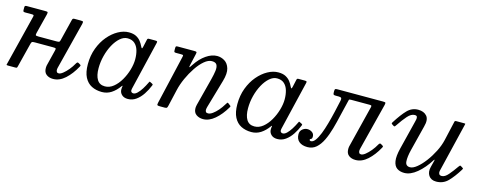

<svg xmlns="http://www.w3.org/2000/svg" viewBox="-27 -1060 4030 1600"><g transform="rotate(15 1988.5 -260.0)"><path d="M548 -495 445 -89Q444 -85 443.5 -80Q443 -75 443 -71Q443 -63 447.5 -55Q452 -47 464.5 -47Q479.5 -47 500.8 -63.8Q522 -80.5 544 -107Q566 -133.5 582.5 -163.5Q586.5 -170.5 591.2 -174.2Q596 -178 604 -173L615.5 -166Q622 -162.5 623.8 -159.2Q625.5 -156 620.5 -147Q583 -78 534.5 -34Q486 10 431 10Q396 10 373 -7.8Q350 -25.5 350 -63Q350 -67 350.5 -73.8Q351 -80.5 352 -85L386.5 -224Q390.5 -239 386.2 -242Q382 -245 363 -245H210Q192 -245 185.2 -242.8Q178.5 -240.5 174.5 -226L121.5 -15.5Q119 -5.5 116.2 -3Q113.5 -0.5 100.5 -0.5H40.5Q26 -0.5 27.2 -5.2Q28.5 -10 31 -20.5L137.5 -448Q140 -459 137 -462Q134 -465 121.5 -465H65.5Q53 -465 49.2 -468.2Q45.5 -471.5 45.5 -484V-504Q45.5 -514.5 49.8 -517.2Q54 -520 63.5 -520H221.5Q241 -520 244 -516Q247 -512 243 -495L200.5 -327Q196 -309.5 199 -304.8Q202 -300 225 -300H380Q396 -300 401.2 -302.8Q406.5 -305.5 409.5 -318L455.5 -504Q457 -511 460.5 -515.5Q464 -520 473.5 -520H526.5Q546 -520 549 -516Q552 -512 548 -495Z M1244.5 -152Q1227.5 -109.5 1203 -72.5Q1178.5 -35.5 1146.8 -12.8Q1115 10 1075.5 10Q1042 10 1023 -8.5Q1004 -27 1004 -53Q1004 -64 1004.8 -69.8Q1005.5 -75.5 1006.5 -79.5Q1007.5 -85 1005.5 -85Q1003.5 -85 999.5 -79.5Q968.5 -36.5 932 -13.2Q895.5 10 851.5 10Q802 10 763.2 -9.5Q724.5 -29 702.2 -72Q680 -115 680 -185Q680 -260 703.8 -323Q727.5 -386 766.5 -432Q805.5 -478 851.8 -503.5Q898 -529 943 -529Q982 -529 1006.8 -515.8Q1031.5 -502.5 1046.2 -483.2Q1061 -464 1069.5 -445.5Q1077.5 -428.5 1081.2 -428.2Q1085 -428 1088.5 -444L1102.5 -507Q1104 -514 1107 -517Q1110 -520 1118.5 -520H1171Q1186 -520 1188.5 -516.5Q1191 -513 1188 -501L1088.5 -84Q1087.5 -80 1087 -75Q1086.5 -70 1086.5 -66Q1086.5 -58 1092.8 -52.5Q1099 -47 1108.5 -47Q1124.5 -47 1142.5 -64.2Q1160.5 -81.5 1177.8 -109Q1195 -136.5 1209.5 -167Q1212.5 -173.5 1214 -175.8Q1215.5 -178 1222 -174.5L1239 -166Q1245.5 -162.5 1246.2 -160.5Q1247 -158.5 1244.5 -152ZM1051 -325Q1051 -367 1040.8 -401.8Q1030.5 -436.5 1007.2 -457.2Q984 -478 945.5 -478Q912 -478 881.2 -451.2Q850.5 -424.5 826.5 -380.5Q802.5 -336.5 788.8 -282.8Q775 -229 775 -175Q775 -112 796.8 -77Q818.5 -42 864 -42Q903.5 -42 937.5 -69.5Q971.5 -97 997 -140.8Q1022.5 -184.5 1036.8 -233.5Q1051 -282.5 1051 -325Z M1366 -520H1506Q1525 -520 1528.2 -516.5Q1531.5 -513 1528 -498.5L1506.5 -404.5Q1501 -380 1503.8 -378.5Q1506.5 -377 1524 -404.5Q1562 -462.5 1610.2 -495.8Q1658.5 -529 1705 -529Q1738.5 -529 1768.8 -510.8Q1799 -492.5 1811.5 -451.2Q1824 -410 1804 -341L1733 -96Q1729 -81 1729 -71Q1729 -63 1733.5 -55Q1738 -47 1752.5 -47Q1770.5 -47 1792.2 -62.5Q1814 -78 1835.8 -103.2Q1857.5 -128.5 1874.5 -157Q1880.5 -167 1884.8 -172.5Q1889 -178 1895.5 -172.5L1908.5 -162.5Q1914.5 -157.5 1917.8 -155Q1921 -152.5 1915.5 -143Q1875 -74 1825.5 -32Q1776 10 1725.5 10Q1690.5 10 1665.8 -7.8Q1641 -25.5 1641 -63Q1641 -67 1642 -76.2Q1643 -85.5 1645 -92L1706.5 -330Q1717.5 -372.5 1721.8 -405.5Q1726 -438.5 1716 -457.2Q1706 -476 1673 -476Q1642 -476 1608 -447.2Q1574 -418.5 1542.8 -372Q1511.5 -325.5 1487.2 -271.8Q1463 -218 1451.5 -167.5L1418.5 -24.5Q1416 -13 1412.2 -6.5Q1408.5 0 1393 0H1354Q1332.5 0 1328.8 -3.8Q1325 -7.5 1328.5 -24.5L1426.5 -447.5Q1429.5 -460.5 1425.8 -462.8Q1422 -465 1406 -465H1365Q1352.5 -465 1350.2 -469.5Q1348 -474 1348 -486.5V-500.5Q1348 -513 1351 -516.5Q1354 -520 1366 -520Z M2534 -152Q2517 -109.5 2492.5 -72.5Q2468 -35.5 2436.2 -12.8Q2404.5 10 2365 10Q2331.5 10 2312.5 -8.5Q2293.5 -27 2293.5 -53Q2293.5 -64 2294.2 -69.8Q2295 -75.5 2296 -79.5Q2297 -85 2295 -85Q2293 -85 2289 -79.5Q2258 -36.5 2221.5 -13.2Q2185 10 2141 10Q2091.5 10 2052.8 -9.5Q2014 -29 1991.8 -72Q1969.5 -115 1969.5 -185Q1969.5 -260 1993.2 -323Q2017 -386 2056 -432Q2095 -478 2141.2 -503.5Q2187.5 -529 2232.5 -529Q2271.5 -529 2296.2 -515.8Q2321 -502.5 2335.8 -483.2Q2350.5 -464 2359 -445.5Q2367 -428.5 2370.8 -428.2Q2374.5 -428 2378 -444L2392 -507Q2393.5 -514 2396.5 -517Q2399.5 -520 2408 -520H2460.5Q2475.5 -520 2478 -516.5Q2480.5 -513 2477.5 -501L2378 -84Q2377 -80 2376.5 -75Q2376 -70 2376 -66Q2376 -58 2382.2 -52.5Q2388.5 -47 2398 -47Q2414 -47 2432 -64.2Q2450 -81.5 2467.2 -109Q2484.5 -136.5 2499 -167Q2502 -173.5 2503.5 -175.8Q2505 -178 2511.5 -174.5L2528.5 -166Q2535 -162.5 2535.8 -160.5Q2536.5 -158.5 2534 -152ZM2340.5 -325Q2340.5 -367 2330.2 -401.8Q2320 -436.5 2296.8 -457.2Q2273.5 -478 2235 -478Q2201.5 -478 2170.8 -451.2Q2140 -424.5 2116 -380.5Q2092 -336.5 2078.2 -282.8Q2064.5 -229 2064.5 -175Q2064.5 -112 2086.2 -77Q2108 -42 2153.5 -42Q2193 -42 2227 -69.5Q2261 -97 2286.5 -140.8Q2312 -184.5 2326.2 -233.5Q2340.5 -282.5 2340.5 -325Z M2526.5 -75Q2526.5 -103 2546.2 -119Q2566 -135 2588.5 -135Q2611 -135 2629.2 -122.2Q2647.5 -109.5 2647.5 -86Q2647.5 -67.5 2638 -64Q2628.5 -60.5 2628.5 -55Q2628.5 -50 2632.8 -47.5Q2637 -45 2640.5 -45Q2660.5 -45 2678.5 -69.5Q2696.5 -94 2712.8 -135.2Q2729 -176.5 2743.2 -227.5Q2757.5 -278.5 2770 -332.5Q2782.5 -386.5 2793 -435.5Q2796.5 -452 2791.5 -458.5Q2786.5 -465 2769.5 -465H2743Q2727.5 -465 2724 -469.5Q2720.5 -474 2720.5 -490V-500Q2720.5 -514.5 2726.2 -517.2Q2732 -520 2745.5 -520H3135.5Q3155 -520 3158 -516Q3161 -512 3157 -495L3054 -89Q3053 -85 3052.5 -80Q3052 -75 3052 -71Q3052 -63 3056.5 -55Q3061 -47 3073.5 -47Q3088.5 -47 3109.8 -63.8Q3131 -80.5 3153 -107Q3175 -133.5 3191.5 -163.5Q3195.5 -170.5 3200.2 -174.2Q3205 -178 3213 -173L3224.5 -166Q3231 -162.5 3232.8 -159.2Q3234.5 -156 3229.5 -147Q3192 -78 3143.5 -34Q3095 10 3040 10Q3005 10 2982 -7.8Q2959 -25.5 2959 -63Q2959 -67 2959.5 -73.8Q2960 -80.5 2961 -85L3051.5 -448Q3054 -459 3051 -462Q3048 -465 3035.5 -465H2875.5Q2859.5 -465 2858.2 -460Q2857 -455 2853 -439Q2838 -380.5 2824 -318Q2810 -255.5 2793.5 -197Q2777 -138.5 2754.5 -91.8Q2732 -45 2700.8 -17.5Q2669.5 10 2625.5 10Q2579 10 2552.8 -12Q2526.5 -34 2526.5 -75Z M3258.5 -374Q3306.5 -450 3345.5 -490Q3384.5 -530 3438.5 -530Q3488 -530 3513.5 -500.2Q3539 -470.5 3521.5 -408L3466.5 -190Q3451 -127.5 3453.8 -88.2Q3456.5 -49 3495 -49Q3520.5 -49 3553.5 -75.8Q3586.5 -102.5 3619.5 -146.2Q3652.5 -190 3678.8 -241.8Q3705 -293.5 3716.5 -343.5L3755 -512.5Q3757 -520 3767 -520H3837.5Q3845 -520 3846.2 -518.8Q3847.5 -517.5 3846 -511.5L3743 -84Q3740 -71 3745.2 -59Q3750.5 -47 3769 -47Q3796 -47 3825 -80.8Q3854 -114.5 3884 -158Q3891 -168 3894.2 -170Q3897.5 -172 3903.5 -168L3916 -160.5Q3923.5 -156 3924.8 -153.5Q3926 -151 3919.5 -140.5Q3878.5 -74 3837.5 -32Q3796.5 10 3736 10Q3691.5 10 3671.2 -20.5Q3651 -51 3662 -95L3676 -150Q3679 -161.5 3676.8 -162.5Q3674.5 -163.5 3670.5 -156.5Q3625.5 -84 3569.5 -37.5Q3513.5 9 3460.5 9Q3422 9 3397 -8.8Q3372 -26.5 3365.5 -67.5Q3359 -108.5 3376.5 -179L3437.5 -424Q3440 -434 3442.8 -447Q3445.5 -460 3442 -470Q3438.5 -480 3421.5 -480Q3391 -480 3360.5 -445.5Q3330 -411 3296 -360Q3291 -352 3286.5 -347Q3282 -342 3275.5 -346L3263 -354Q3254.5 -359.5 3254 -362.8Q3253.5 -366 3258.5 -374Z"/></g></svg>

Font: Besley
Style: Italic
Weight: 400
Italic angle: -13°
Designer: Owen Earl
Foundry: indestructible type*
Version: Version 4.000; ttfautohint (v1.8.4.7-5d5b)